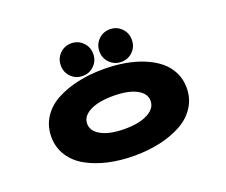

<svg xmlns="http://www.w3.org/2000/svg" viewBox="-118 -895 1286 1091"><g transform="rotate(-20 525.0 -350.0)"><path d="M402.5 -515.5Q361 -515.5 332.8 -543.8Q304.5 -572 304.5 -613.5Q304.5 -655.5 333 -684Q361.5 -712.5 402.5 -712.5Q443.5 -712.5 472 -684Q500.5 -655.5 500.5 -613.5Q500.5 -572.5 472 -544Q443.5 -515.5 402.5 -515.5ZM538 -613.5Q538 -655.5 566.5 -684Q595 -712.5 636 -712.5Q677.5 -712.5 705.8 -684Q734 -655.5 734 -613.5Q734 -572 705.5 -543.8Q677 -515.5 636 -515.5Q595 -515.5 566.5 -544Q538 -572.5 538 -613.5ZM524.5 11Q441 11 368.2 -5.2Q295.5 -21.5 238.2 -53Q181 -84.5 148 -135.5Q115 -186.5 115 -251Q115 -316 148 -367Q181 -418 238.2 -449Q295.5 -480 368 -496Q440.5 -512 524.5 -512Q590.5 -512 650.2 -502Q710 -492 762 -471Q814 -450 852 -419.8Q890 -389.5 911.8 -346.2Q933.5 -303 933.5 -251Q933.5 -186.5 900.5 -135.5Q867.5 -84.5 810.2 -53Q753 -21.5 680.2 -5.2Q607.5 11 524.5 11ZM524.5 -151Q613.5 -151 664.5 -178.8Q715.5 -206.5 715.5 -251Q715.5 -296.5 664.8 -323.2Q614 -350 524.5 -350Q434.5 -350 383.2 -323.2Q332 -296.5 332 -251Q332 -206 383.5 -178.5Q435 -151 524.5 -151Z"/></g></svg>

Font: League Mono Extended ExtraBold
Style: Regular
Weight: 800
Width: 9
Designer: Tyler Finck
Foundry: The League of Moveable Type / Tyler Finck
Version: Version 2.210